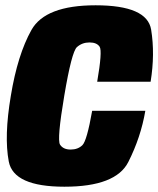

<svg xmlns="http://www.w3.org/2000/svg" viewBox="-20 -702 599 726"><path d="M223.5 4Q418 4 465.2 -89.5Q512.5 -183 529.5 -283H328.5Q308.5 -169.5 291.5 -153Q274.5 -136.5 247 -136.5Q219 -136.5 207 -155.2Q195 -174 223 -340Q251 -506 270.8 -523.8Q290.5 -541.5 318.5 -541.5Q346 -541.5 356.8 -525.2Q367.5 -509 347.5 -393H549.5Q566.5 -497.5 551.5 -589.8Q536.5 -682 341.5 -682Q151 -682 98.8 -588.5Q46.5 -495 21 -340Q-5 -186.5 13.2 -91.2Q31.5 4 223.5 4Z"/></svg>

Font: Anybody Condensed Black
Style: Italic
Weight: 900
Width: 3
Italic angle: -10°
Version: Version 1.113;gftools[0.9.25]